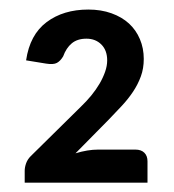

<svg xmlns="http://www.w3.org/2000/svg" viewBox="-20 -842 374 412"><path d="M169.5 -821.5Q197 -821.5 219.2 -813.5Q241.5 -805.5 256.8 -791.5Q272 -777.5 280.2 -758Q288.5 -738.5 288.5 -715.5Q288.5 -695 282.2 -678Q276 -661 265.5 -645.2Q255 -629.5 241.5 -615Q228 -600.5 213.5 -585.5L142 -513Q155 -517 167.2 -519Q179.5 -521 190.5 -521H270.5Q283 -521 289.8 -514.2Q296.5 -507.5 296.5 -496V-450H33V-475.5Q33 -483 36 -491.5Q39 -500 46 -507L153.5 -613Q165.5 -624.5 175.8 -637Q186 -649.5 193.5 -662.2Q201 -675 205.5 -687.8Q210 -700.5 210 -712.5Q210 -734 197.5 -746.5Q185 -759 165.5 -759Q146 -759 134 -749Q122 -739 115.5 -721Q109.5 -711 102 -707Q94.5 -703 79 -705.5L36 -712.5Q44 -767.5 80 -794.5Q116 -821.5 169.5 -821.5Z"/></svg>

Font: Lato
Style: Regular
Weight: 600
Designer: Lukasz Dziedzic
Foundry: tyPoland Lukasz Dziedzic
Version: Version 2.006; 2014-01-15; ttfautohint (v1.4.1)